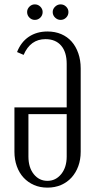

<svg xmlns="http://www.w3.org/2000/svg" viewBox="-20 -850 436 878"><path d="M285 -359V-558Q285 -612 259.5 -641.5Q234 -671 188 -671Q119 -671 88 -599L58 -612Q76 -658 112 -682Q148 -706 197 -706Q232 -706 260 -694Q288 -682 307.5 -660Q327 -638 338 -606.5Q349 -575 349 -537V-156Q349 -120 338 -90Q327 -60 307 -38Q287 -16 259 -4Q231 8 197 8Q163 8 135.5 -4Q108 -16 88 -37.5Q68 -59 57 -89.5Q46 -120 46 -156V-359ZM285 -328H110V-134Q110 -84 134.5 -53.5Q159 -23 197 -23Q235 -23 260 -54Q285 -85 285 -134ZM104 -795Q104 -809 114.5 -819.5Q125 -830 139 -830Q154 -830 164.5 -819.5Q175 -809 175 -795Q175 -780 164.5 -769.5Q154 -759 139 -759Q125 -759 114.5 -769.5Q104 -780 104 -795ZM221 -795Q221 -809 232 -819.5Q243 -830 257 -830Q272 -830 282.5 -819.5Q293 -809 293 -795Q293 -780 282.5 -769.5Q272 -759 257 -759Q243 -759 232 -769.5Q221 -780 221 -795Z"/></svg>

Font: Moniqa Paragraph
Style: Regular
Weight: 400
Designer: Rajesh Rajput
Foundry: Rajesh Rajput
Version: Version 1.000